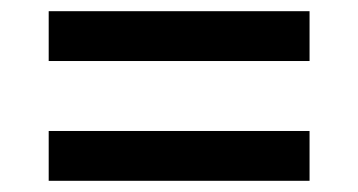

<svg xmlns="http://www.w3.org/2000/svg" viewBox="-20 -477 640 343"><path d="M533 -368H67V-457H533ZM533 -154H67V-243H533Z"/></svg>

Font: IBM Plex Sans KR Medm
Style: Regular
Weight: 500
Designer: Mike Abbink; Paul van der Laan; Pieter van Rosmalen; Wujin Sim; Chorong Kim; Dohee Lee;
Foundry: Sandoll Inc.
Version: Version 1.003